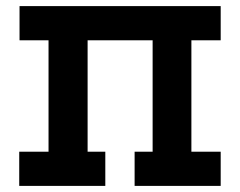

<svg xmlns="http://www.w3.org/2000/svg" viewBox="-20 -609 786 629"><path d="M44 -589H703V-477H607V-112H703V0H421V-112H480V-477H267V-112H325V0H43V-112H139V-477H44Z"/></svg>

Font: Podkova ExtraBold
Style: Regular
Weight: 800
Designer: Ilya Yudin
Foundry: Cyreal (www.cyreal.org)
Version: Version 2.103